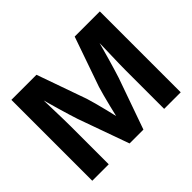

<svg xmlns="http://www.w3.org/2000/svg" viewBox="-151 -975 1221 1221"><g transform="rotate(-45 459.5 -364.0)"><path d="M62 0V-727.5H287.6L406.2 -392.1Q413.6 -368.7 423.3 -332.8Q433.1 -296.9 443.1 -256.1Q453.1 -215.3 461.9 -177.2Q470.7 -139.2 476.6 -111.8H444.3Q450.2 -138.7 458.7 -176.5Q467.3 -214.4 477.5 -255.4Q487.8 -296.4 497.3 -332.5Q506.8 -368.7 514.2 -392.1L631.3 -727.5H857.4V0H708.5V-343.8Q708.5 -368.2 709.2 -403.1Q710 -438 711.2 -478Q712.4 -518.1 713.4 -559.3Q714.4 -600.6 714.4 -636.7H727.1Q716.8 -596.7 705.3 -554.4Q693.8 -512.2 682.4 -472.4Q670.9 -432.6 660.9 -399.4Q650.9 -366.2 643.6 -343.8L522 0H397.5L274.4 -343.8Q267.1 -366.2 256.8 -399.2Q246.6 -432.1 235.1 -471.9Q223.6 -511.7 211.7 -554Q199.7 -596.2 189 -636.7H203.6Q204.1 -601.6 205.1 -560.8Q206.1 -520 207.3 -479.5Q208.5 -439 209.2 -403.6Q210 -368.2 210 -343.8V0Z"/></g></svg>

Font: Inter 20pt
Style: Bold
Weight: 700
Version: Version 4.001;git-66647c0bb